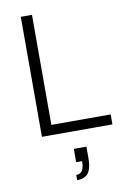

<svg xmlns="http://www.w3.org/2000/svg" viewBox="-103 -746 712 1081"><g transform="rotate(-10 253.0 -205.5)"><path d="M95 0V-686H159V-57H498V0ZM248 275V245Q272 245 283 227.5Q294 210 294 174H260V98H332V163Q332 203 323 228Q314 253 295 264Q276 275 248 275Z"/></g></svg>

Font: Archivo SemiBold ExtraLight
Style: Regular
Weight: 250
Version: Version 2.001